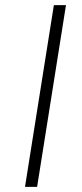

<svg xmlns="http://www.w3.org/2000/svg" viewBox="-20 -725 318 745"><path d="M77 0 189 -705H236L124 0Z"/></svg>

Font: Nunito Sans 10pt SemiExpanded ExtraLight
Style: Italic
Weight: 250
Width: 6
Italic angle: -9°
Designer: Vernon Adams
Foundry: Vernon Adams
Version: Version 3.101;gftools[0.9.27]